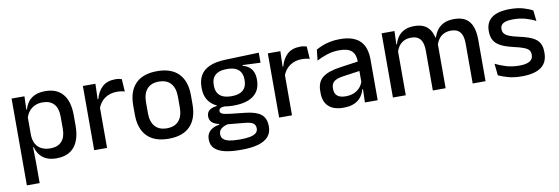

<svg xmlns="http://www.w3.org/2000/svg" viewBox="-52 -879 4193 1440"><g transform="rotate(-10 2044.0 -159.0)"><path d="M316.5 11Q273 11 241.8 -2.8Q210.5 -16.5 191 -41.8Q171.5 -67 162.5 -100.5H130L157.5 -193Q159 -152 175 -124.8Q191 -97.5 219.2 -84Q247.5 -70.5 284.5 -70.5Q341 -70.5 371 -103.2Q401 -136 401 -199.5V-293Q401 -355.5 371.2 -388Q341.5 -420.5 284.5 -420.5Q250.5 -420.5 224 -407.5Q197.5 -394.5 180.2 -372.2Q163 -350 156 -321.5L133 -388.5H161.5Q170 -419.5 188.5 -444.8Q207 -470 239.2 -485Q271.5 -500 320.5 -500Q408 -500 453.8 -445Q499.5 -390 499.5 -284.5V-207Q499.5 -100.5 453.5 -44.8Q407.5 11 316.5 11ZM159.5 172H62V-489H160L156 -374.5L157.5 -345.5V-140.5L157 -121.5L159.5 17Z M699 -295.5 678 -372H702Q717.5 -430 754 -463.2Q790.5 -496.5 853.5 -496.5Q868.5 -496.5 880.2 -494.2Q892 -492 901.5 -489L907.5 -393.5Q895.5 -397.5 880.5 -399.8Q865.5 -402 848 -402Q794.5 -402 755.5 -374.5Q716.5 -347 699 -295.5ZM703 0H605V-489H700.5L696 -346.5L703 -339.5Z M1171.5 12.5Q1063.5 12.5 1007.5 -45Q951.5 -102.5 951.5 -210.5V-280Q951.5 -387.5 1007.5 -444.8Q1063.5 -502 1171.5 -502Q1279.5 -502 1335.2 -444.8Q1391 -387.5 1391 -280V-210.5Q1391 -102.5 1335.2 -45Q1279.5 12.5 1171.5 12.5ZM1171.5 -67Q1231 -67 1262 -102.5Q1293 -138 1293 -204.5V-286Q1293 -352 1262 -387.2Q1231 -422.5 1171.5 -422.5Q1112 -422.5 1081 -387.2Q1050 -352 1050 -286V-204.5Q1050 -138 1081 -102.5Q1112 -67 1171.5 -67Z M1692.5 -148Q1589.5 -148 1534.5 -192Q1479.5 -236 1479.5 -317.5V-325.5Q1479.5 -377 1501 -414.8Q1522.5 -452.5 1569.8 -473.8Q1617 -495 1693.5 -497.5L1947.5 -506V-429.5L1811.5 -435.5V-430Q1840.5 -422.5 1859.8 -406.8Q1879 -391 1889 -367.5Q1899 -344 1899 -312V-306.5Q1899 -229.5 1846.8 -188.8Q1794.5 -148 1692.5 -148ZM1688.5 110.5H1701Q1743.5 110.5 1773 104.5Q1802.5 98.5 1818.2 85.5Q1834 72.5 1834 51V49.5Q1834 24 1816 11.2Q1798 -1.5 1753.5 -5.5L1612.5 -19L1637 -20Q1613 -16 1594.8 -7.8Q1576.5 0.5 1566.2 13.8Q1556 27 1556 46.5V47.5Q1556 70.5 1571.8 84.5Q1587.5 98.5 1617.2 104.5Q1647 110.5 1688.5 110.5ZM1699 188.5H1682.5Q1615 188.5 1566.2 176.8Q1517.5 165 1491.2 139.2Q1465 113.5 1465 71V69Q1465 40.5 1477.8 21Q1490.5 1.5 1512.8 -10.2Q1535 -22 1562.5 -26V-31Q1526 -38.5 1508.2 -55.8Q1490.5 -73 1490.5 -100.5V-101Q1490.5 -120 1499 -133.8Q1507.5 -147.5 1524.8 -155.8Q1542 -164 1568 -166.5V-177.5L1671 -152.5L1633.5 -154Q1604 -153.5 1592.8 -146.5Q1581.5 -139.5 1581.5 -126.5V-126Q1581.5 -111 1598.2 -103.8Q1615 -96.5 1655 -92L1774 -79Q1853 -70.5 1889.5 -40.5Q1926 -10.5 1926 50.5V53Q1926 100 1898.8 130Q1871.5 160 1820.8 174.2Q1770 188.5 1699 188.5ZM1691 -220Q1729.5 -220 1755.2 -231.2Q1781 -242.5 1794 -265Q1807 -287.5 1807 -320V-327.5Q1807 -359.5 1794.2 -381.5Q1781.5 -403.5 1756.2 -415Q1731 -426.5 1692.5 -426.5H1690Q1648.5 -426.5 1622.5 -414.2Q1596.5 -402 1584.8 -379.8Q1573 -357.5 1573 -327V-320Q1573 -287.5 1586 -265Q1599 -242.5 1625.2 -231.2Q1651.5 -220 1691 -220Z M2107.5 -295.5 2086.5 -372H2110.5Q2126 -430 2162.5 -463.2Q2199 -496.5 2262 -496.5Q2277 -496.5 2288.8 -494.2Q2300.5 -492 2310 -489L2316 -393.5Q2304 -397.5 2289 -399.8Q2274 -402 2256.5 -402Q2203 -402 2164 -374.5Q2125 -347 2107.5 -295.5ZM2111.5 0H2013.5V-489H2109L2104.5 -346.5L2111.5 -339.5Z M2764 0H2666.5L2670.5 -116L2667 -131V-285L2667.5 -309.5Q2667.5 -366 2638.8 -392.5Q2610 -419 2546.5 -419Q2495 -419 2451 -404.5Q2407 -390 2371.5 -371L2380.5 -453Q2400.5 -464.5 2427.5 -475.5Q2454.5 -486.5 2488.5 -493.5Q2522.5 -500.5 2563 -500.5Q2618.5 -500.5 2657 -487.2Q2695.5 -474 2719 -449Q2742.5 -424 2753.2 -389Q2764 -354 2764 -311ZM2501 11Q2428.5 11 2390 -24.8Q2351.5 -60.5 2351.5 -126.5V-141.5Q2351.5 -211.5 2394.8 -245.2Q2438 -279 2531 -292L2678 -313L2683.5 -242L2542.5 -222Q2492 -215 2470.5 -197.8Q2449 -180.5 2449 -147V-140Q2449 -106.5 2469.8 -88.5Q2490.5 -70.5 2533 -70.5Q2572 -70.5 2600 -83.5Q2628 -96.5 2645.5 -118.2Q2663 -140 2669.5 -166.5L2683 -101H2665Q2657 -71 2638.5 -45.5Q2620 -20 2586.8 -4.5Q2553.5 11 2501 11Z M3585.5 0H3487.5V-304.5Q3487.5 -339 3478.8 -364.8Q3470 -390.5 3449.8 -404.5Q3429.5 -418.5 3395 -418.5Q3362 -418.5 3338 -405.5Q3314 -392.5 3299.2 -370.5Q3284.5 -348.5 3278 -320.5L3265 -388.5H3276.5Q3285.5 -418 3304 -443.5Q3322.5 -469 3354 -484.5Q3385.5 -500 3433.5 -500Q3487.5 -500 3521 -478.8Q3554.5 -457.5 3570 -416.2Q3585.5 -375 3585.5 -315.5ZM2978 0H2880V-489H2978L2974 -374.5L2978 -368.5ZM3281.5 0H3184V-304.5Q3184 -339 3175.2 -364.8Q3166.5 -390.5 3146.2 -404.5Q3126 -418.5 3091.5 -418.5Q3058.5 -418.5 3034.5 -405.5Q3010.5 -392.5 2995.8 -370.5Q2981 -348.5 2974.5 -320.5L2958.5 -388.5H2979.5Q2987.5 -419.5 3005.8 -444.8Q3024 -470 3054.5 -485Q3085 -500 3129.5 -500Q3197.5 -500 3232.5 -465Q3267.5 -430 3276.5 -363Q3279 -353.5 3280.2 -341.5Q3281.5 -329.5 3281.5 -318Z M3861.5 11.5Q3802.5 11.5 3758 -0.8Q3713.5 -13 3683.5 -27.5L3674.5 -117Q3711.5 -98.5 3756 -84.8Q3800.5 -71 3856 -71Q3909.5 -71 3935.2 -86.8Q3961 -102.5 3961 -133.5V-137.5Q3961 -157.5 3950.5 -170.8Q3940 -184 3913.2 -194.5Q3886.5 -205 3837.5 -216Q3776 -230 3740.5 -249Q3705 -268 3689.8 -295.8Q3674.5 -323.5 3674.5 -362.5V-367Q3674.5 -433 3720.5 -467Q3766.5 -501 3858.5 -501Q3916.5 -501 3959.5 -488.5Q4002.5 -476 4030.5 -460L4039.5 -378.5Q4006 -396.5 3963.2 -408.8Q3920.5 -421 3868.5 -421Q3833 -421 3811.5 -414.2Q3790 -407.5 3780.5 -395.2Q3771 -383 3771 -366V-362.5Q3771 -344 3781 -330.2Q3791 -316.5 3816.8 -305.8Q3842.5 -295 3888.5 -285Q3950.5 -272 3987.5 -254.5Q4024.5 -237 4041 -209.8Q4057.5 -182.5 4057.5 -139.5V-132Q4057.5 -60.5 4008.5 -24.5Q3959.5 11.5 3861.5 11.5Z"/></g></svg>

Font: Anek Kannada Medium
Style: Regular
Weight: 500
Designer: Vaishnavi Murthy, Maithili Shingre (Kannada) & Yesha Goshar (Latin)
Foundry: Ek Type
Version: Version 1.003